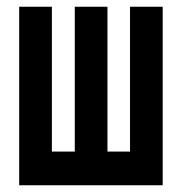

<svg xmlns="http://www.w3.org/2000/svg" viewBox="-20 -550 540 570"><path d="M37 0H463V-530H366V-100H299V-530H202V-100H134V-530H37Z"/></svg>

Font: Iosevka SS09
Style: Bold
Weight: 700
Monospace: yes
Designer: Belleve Invis
Foundry: Belleve Invis
Version: Version 5.2.1; ttfautohint (v1.8.3)